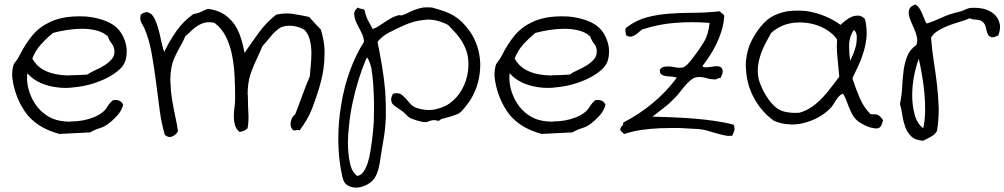

<svg xmlns="http://www.w3.org/2000/svg" viewBox="-20 -559 4478 856"><path d="M529.3 -92.8Q522.5 -65.4 502.9 -43.9Q483.4 -22.5 463.9 -7.8Q446.3 5.9 423.8 12.7Q401.4 19.5 381.8 31.2Q344.7 33.2 311.5 34.7Q278.3 36.1 245.1 38.1Q203.1 27.3 167.5 7.3Q131.8 -12.7 104.5 -43.9Q91.8 -58.6 77.1 -84Q62.5 -109.4 51.8 -140.1Q41 -170.9 36.1 -204.1Q34.2 -215.8 34.2 -228.5Q34.2 -248 39.1 -265.6Q41 -274.4 50.8 -286.1Q60.5 -297.9 68.4 -314.5Q93.8 -364.3 124.5 -401.4Q155.3 -438.5 203.1 -460.9Q233.4 -475.6 276.4 -482.4Q304.7 -486.3 333 -486.3Q348.6 -486.3 364.3 -485.4Q408.2 -481.4 447.8 -466.8Q487.3 -452.1 509.8 -425.8Q524.4 -408.2 533.7 -385.3Q543 -362.3 544.9 -337.9V-327.1Q544.9 -308.6 540 -291Q533.2 -268.6 515.6 -252Q493.2 -230.5 460.4 -213.4Q427.7 -196.3 390.1 -185.1Q352.5 -173.8 311.5 -169.9Q292 -167 273.4 -167Q252 -167 232.4 -169.9Q193.4 -174.8 159.7 -189.9Q126 -205.1 101.6 -232.4Q100.6 -221.7 100.6 -211.9Q100.6 -186.5 107.4 -161.1Q117.2 -125 136.7 -95.7Q156.2 -66.4 185.1 -46.4Q213.9 -26.4 248 -20.5Q268.6 -16.6 292 -16.6Q294.9 -16.6 297.9 -17.6Q323.2 -17.6 348.1 -22Q373 -26.4 395.5 -35.2Q418 -43.9 434.6 -56.6Q449.2 -67.4 458.5 -83Q467.8 -98.6 483.4 -112.3Q488.3 -113.3 493.2 -113.3Q505.9 -113.3 513.7 -109.4Q523.4 -103.5 529.3 -92.8ZM490.2 -334Q488.3 -352.5 478 -364.7Q467.8 -377 460.9 -396.5Q441.4 -415 411.1 -422.9Q380.9 -430.7 347.7 -430.7Q313.5 -430.7 278.8 -425.3Q244.1 -419.9 215.8 -412.1Q187.5 -388.7 163.1 -361.8Q138.7 -335 124 -297.9Q140.6 -268.6 166 -252.4Q191.4 -236.3 223.6 -229.5Q253.9 -222.7 288.1 -222.7Q290 -222.7 293 -223.6Q330.1 -223.6 369.1 -226.6Q384.8 -237.3 406.7 -247.1Q428.7 -256.8 447.8 -269Q466.8 -281.2 479.5 -296.9Q490.2 -310.5 490.2 -328.1Z M1410.2 -427.7Q1424.8 -381.8 1426.8 -337.9V-317.4Q1426.8 -283.2 1421.9 -250Q1415 -207 1402.3 -165Q1389.6 -123 1374 -82Q1363.3 -52.7 1347.7 -25.9Q1332 1 1315.4 22.5Q1310.5 20.5 1307.6 20.5H1303.7Q1300.8 22.5 1294.9 22.5H1289.1Q1280.3 16.6 1277.3 5.9Q1275.4 0 1275.4 -6.8Q1275.4 -10.7 1276.4 -14.6Q1277.3 -24.4 1282.7 -34.2Q1288.1 -43.9 1295.9 -48.8Q1312.5 -90.8 1328.1 -134.3Q1343.8 -177.7 1361.3 -218.8Q1363.3 -246.1 1366.2 -275.4Q1368.2 -296.9 1368.2 -317.4V-331.1Q1367.2 -358.4 1360.8 -382.8Q1354.5 -407.2 1338.9 -424.8Q1329.1 -431.6 1315.4 -436.5Q1301.8 -441.4 1286.1 -443.4Q1278.3 -444.3 1270.5 -444.3Q1262.7 -444.3 1255.9 -443.4Q1240.2 -441.4 1227.5 -434.6Q1204.1 -418 1186.5 -396Q1168.9 -374 1149.4 -352.5Q1141.6 -332 1131.8 -312Q1122.1 -292 1113.3 -271.5Q1104.5 -251 1097.2 -229.5Q1089.8 -208 1086.9 -183.6Q1084 -161.1 1084 -140.6Q1084 -136.7 1085 -133.8Q1085 -110.4 1085.9 -86.9Q1086.9 -63.5 1087.9 -39.1V-33.2Q1087.9 -11.7 1084 12.7Q1070.3 26.4 1047.9 29.3Q1032.2 15.6 1027.3 -2Q1022.5 -19.5 1022.5 -40Q1022.5 -59.6 1025.4 -80.6Q1028.3 -101.6 1028.3 -121.1Q1028.3 -168.9 1025.9 -218.8Q1023.4 -268.6 1014.6 -313Q1005.9 -357.4 987.3 -395Q968.8 -432.6 936.5 -457Q923.8 -460 912.1 -460Q902.3 -460 893.6 -458Q875 -453.1 859.9 -443.4Q844.7 -433.6 832 -420.9Q819.3 -408.2 806.6 -398.4Q799.8 -381.8 791 -365.7Q782.2 -349.6 772.9 -332.5Q763.7 -315.4 755.9 -296.9Q748 -278.3 744.1 -257.8Q739.3 -230.5 739.3 -202.1Q739.3 -194.3 740.2 -187.5Q741.2 -151.4 747.1 -115.2Q752.9 -79.1 760.7 -43.5Q768.6 -7.8 773.4 25.4Q766.6 41 749 48.8Q743.2 51.8 737.3 51.8Q725.6 51.8 714.8 42Q700.2 -5.9 691.9 -67.9Q683.6 -129.9 675.3 -195.3Q667 -260.7 655.8 -323.2Q644.5 -385.7 623 -434.6Q620.1 -441.4 616.2 -447.3Q612.3 -453.1 609.4 -459.5Q606.4 -465.8 605.5 -473.6V-477.5Q605.5 -484.4 607.4 -493.2Q622.1 -504.9 633.8 -504.9Q636.7 -504.9 638.7 -503.9Q652.3 -501 662.1 -487.3Q671.9 -473.6 679.2 -452.1Q686.5 -430.7 691.9 -407.2Q697.3 -383.8 702.1 -362.3Q707 -340.8 711.9 -327.1Q736.3 -377.9 767.1 -421.4Q797.9 -464.8 841.8 -496.1Q861.3 -499 876 -506.3Q890.6 -513.7 907.2 -519.5Q947.3 -514.6 975.1 -497.6Q1002.9 -480.5 1022 -454.6Q1041 -428.7 1052.2 -395Q1063.5 -361.3 1070.3 -323.2Q1102.5 -370.1 1134.8 -414.6Q1167 -459 1210.9 -493.2Q1234.4 -499 1257.8 -499Q1272.5 -499 1286.1 -497.1Q1323.2 -491.2 1358.4 -483.4Q1371.1 -468.8 1383.8 -455.1Q1396.5 -441.4 1410.2 -427.7Z M2077.1 -113.3Q2073.2 -107.4 2066.9 -98.6Q2060.5 -89.8 2053.2 -81.1Q2045.9 -72.3 2039.1 -64.9Q2032.2 -57.6 2026.4 -53.7Q2021.5 -50.8 2012.2 -47.4Q2002.9 -43.9 1992.2 -40.5Q1981.4 -37.1 1970.2 -34.2Q1959 -31.2 1951.2 -29.3Q1946.3 -28.3 1942.9 -24.9Q1939.5 -21.5 1936.5 -20.5H1933.6Q1928.7 -20.5 1925.8 -22.5Q1921.9 -23.4 1916 -23.4H1912.1Q1902.3 -22.5 1893.1 -18.6Q1883.8 -14.6 1876 -14.6Q1862.3 -14.6 1842.8 -20.5Q1823.2 -26.4 1809.6 -32.2Q1798.8 -38.1 1791 -47.4Q1783.2 -56.6 1770.5 -65.4Q1758.8 -74.2 1748.5 -80.6Q1738.3 -86.9 1731.4 -94.2Q1724.6 -101.6 1724.6 -112.3L1723.6 -113.3Q1723.6 -124 1731.4 -140.6Q1741.2 -143.6 1749 -143.6Q1757.8 -143.6 1764.6 -140.6Q1777.3 -132.8 1788.1 -120.6Q1798.8 -108.4 1810.1 -95.7Q1821.3 -83 1836.9 -78.1Q1866.2 -68.4 1893.6 -68.4Q1911.1 -68.4 1927.7 -73.2Q1969.7 -83 2000.5 -110.8Q2031.2 -138.7 2049.3 -179.7Q2067.4 -220.7 2068.4 -266.6V-273.4Q2068.4 -301.8 2061.5 -325.2Q2053.7 -350.6 2041 -372.1Q2028.3 -393.6 2011.7 -411.6Q1995.1 -429.7 1978.5 -447.3Q1932.6 -471.7 1887.7 -471.7Q1881.8 -471.7 1876 -470.7Q1825.2 -466.8 1777.3 -444.3Q1745.1 -429.7 1713.9 -413.6Q1682.6 -397.5 1663.1 -372.1Q1673.8 -320.3 1683.1 -265.1Q1692.4 -210 1697.3 -153.3Q1700.2 -110.4 1700.2 -66.4V-37.1Q1698.2 22.5 1686.5 82Q1682.6 102.5 1679.7 124Q1676.8 145.5 1673.3 165.5Q1669.9 185.5 1664.6 203.1Q1659.2 220.7 1650.4 234.4Q1638.7 252 1617.2 263.7Q1595.7 275.4 1573.2 277.3H1566.4Q1547.9 277.3 1532.2 268.6Q1512.7 258.8 1506.8 231.4Q1489.3 154.3 1488.3 71.3V60.5Q1488.3 -16.6 1501 -90.8Q1513.7 -170.9 1540 -243.2Q1566.4 -315.4 1602.5 -372.1Q1602.5 -392.6 1591.3 -414.1Q1580.1 -435.5 1570.3 -455.1Q1560.5 -474.6 1559.6 -493.2Q1558.6 -494.1 1558.6 -495.1Q1558.6 -511.7 1575.2 -525.4Q1582 -520.5 1591.3 -519.5Q1600.6 -518.6 1605.5 -513.7Q1610.4 -488.3 1620.6 -468.3Q1630.9 -448.2 1641.6 -429.7Q1656.2 -434.6 1668.9 -442.9Q1681.6 -451.2 1694.8 -460Q1708 -468.8 1721.2 -476.6Q1734.4 -484.4 1750 -489.3Q1754.9 -491.2 1760.7 -491.2H1763.7Q1764.6 -490.2 1766.6 -490.2Q1771.5 -490.2 1777.3 -492.2Q1790 -497.1 1803.2 -503.9Q1816.4 -510.7 1831.5 -516.1Q1846.7 -521.5 1865.2 -525.4Q1874 -526.4 1885.7 -526.4Q1895.5 -526.4 1906.2 -525.4Q1938.5 -516.6 1961.9 -508.3Q1985.4 -500 2004.4 -488.3Q2023.4 -476.6 2040 -460.4Q2056.6 -444.3 2074.2 -419.9Q2095.7 -389.6 2107.9 -352.1Q2120.1 -314.5 2121.1 -274.4V-270.5Q2121.1 -231.4 2111.3 -192.4Q2100.6 -151.4 2077.1 -113.3ZM1638.7 66.4Q1643.6 28.3 1646.5 -16.6Q1647.5 -47.9 1647.5 -79.1V-104.5Q1646.5 -148.4 1643.6 -187.5Q1640.6 -226.6 1635.7 -254.9Q1632.8 -270.5 1626 -286.1Q1619.1 -301.8 1617.2 -302.7Q1615.2 -301.8 1614.3 -298.8Q1613.3 -295.9 1611.3 -293.9Q1594.7 -254.9 1579.1 -205.1Q1563.5 -155.3 1551.8 -100.6Q1540 -45.9 1535.2 10.7Q1531.2 43.9 1531.2 76.2Q1531.2 98.6 1533.2 121.1Q1535.2 148.4 1542.5 177.7Q1549.8 207 1572.3 225.6Q1589.8 222.7 1601.1 206.1Q1612.3 189.5 1619.6 166.5Q1627 143.6 1631.3 116.7Q1635.7 89.8 1638.7 66.4Z M2679.7 -92.8Q2672.9 -65.4 2653.3 -43.9Q2633.8 -22.5 2614.3 -7.8Q2596.7 5.9 2574.2 12.7Q2551.8 19.5 2532.2 31.2Q2495.1 33.2 2461.9 34.7Q2428.7 36.1 2395.5 38.1Q2353.5 27.3 2317.9 7.3Q2282.2 -12.7 2254.9 -43.9Q2242.2 -58.6 2227.5 -84Q2212.9 -109.4 2202.1 -140.1Q2191.4 -170.9 2186.5 -204.1Q2184.6 -215.8 2184.6 -228.5Q2184.6 -248 2189.5 -265.6Q2191.4 -274.4 2201.2 -286.1Q2210.9 -297.9 2218.8 -314.5Q2244.1 -364.3 2274.9 -401.4Q2305.7 -438.5 2353.5 -460.9Q2383.8 -475.6 2426.8 -482.4Q2455.1 -486.3 2483.4 -486.3Q2499 -486.3 2514.6 -485.4Q2558.6 -481.4 2598.1 -466.8Q2637.7 -452.1 2660.2 -425.8Q2674.8 -408.2 2684.1 -385.3Q2693.4 -362.3 2695.3 -337.9V-327.1Q2695.3 -308.6 2690.4 -291Q2683.6 -268.6 2666 -252Q2643.6 -230.5 2610.8 -213.4Q2578.1 -196.3 2540.5 -185.1Q2502.9 -173.8 2461.9 -169.9Q2442.4 -167 2423.8 -167Q2402.3 -167 2382.8 -169.9Q2343.8 -174.8 2310.1 -189.9Q2276.4 -205.1 2252 -232.4Q2251 -221.7 2251 -211.9Q2251 -186.5 2257.8 -161.1Q2267.6 -125 2287.1 -95.7Q2306.6 -66.4 2335.4 -46.4Q2364.3 -26.4 2398.4 -20.5Q2418.9 -16.6 2442.4 -16.6Q2445.3 -16.6 2448.2 -17.6Q2473.6 -17.6 2498.5 -22Q2523.4 -26.4 2545.9 -35.2Q2568.4 -43.9 2585 -56.6Q2599.6 -67.4 2608.9 -83Q2618.2 -98.6 2633.8 -112.3Q2638.7 -113.3 2643.6 -113.3Q2656.2 -113.3 2664.1 -109.4Q2673.8 -103.5 2679.7 -92.8ZM2640.6 -334Q2638.7 -352.5 2628.4 -364.7Q2618.2 -377 2611.3 -396.5Q2591.8 -415 2561.5 -422.9Q2531.2 -430.7 2498 -430.7Q2463.9 -430.7 2429.2 -425.3Q2394.5 -419.9 2366.2 -412.1Q2337.9 -388.7 2313.5 -361.8Q2289.1 -335 2274.4 -297.9Q2291 -268.6 2316.4 -252.4Q2341.8 -236.3 2374 -229.5Q2404.3 -222.7 2438.5 -222.7Q2440.4 -222.7 2443.4 -223.6Q2480.5 -223.6 2519.5 -226.6Q2535.2 -237.3 2557.1 -247.1Q2579.1 -256.8 2598.1 -269Q2617.2 -281.2 2629.9 -296.9Q2640.6 -310.5 2640.6 -328.1Z M3251 -2.9Q3254.9 5.9 3254.9 14.6Q3254.9 19.5 3253.9 23.4Q3250 35.2 3245.1 45.9Q3238.3 46.9 3232.4 46.9Q3219.7 46.9 3208 43.9Q3189.5 40 3171.4 34.7Q3153.3 29.3 3135.3 23.9Q3117.2 18.6 3097.7 16.6Q3054.7 13.7 3010.7 11.7H2972.7Q2947.3 11.7 2922.9 12.7Q2878.9 14.6 2837.9 20.5Q2796.9 26.4 2761.7 39.1Q2758.8 33.2 2753.4 29.8Q2748 26.4 2745.1 19.5Q2746.1 8.8 2752.4 3.9Q2758.8 -1 2758.8 -12.7Q2904.3 -87.9 2997.1 -211.9Q2989.3 -216.8 2976.6 -217.3Q2963.9 -217.8 2951.2 -219.2Q2938.5 -220.7 2929.7 -226.6Q2921.9 -230.5 2921.9 -245.1V-248Q2929.7 -259.8 2942.4 -261.7Q2949.2 -262.7 2956.1 -262.7H2968.8Q2982.4 -260.7 2997.1 -257.8Q3003.9 -256.8 3009.8 -256.8Q3016.6 -256.8 3022.5 -257.8Q3033.2 -259.8 3046.9 -274.4Q3060.5 -289.1 3071.3 -303.7Q3095.7 -335 3117.2 -370.1Q3138.7 -405.3 3143.6 -457Q3102.5 -460 3064.5 -460Q3025.4 -460 2990.2 -457Q2918 -452.1 2843.8 -427.7Q2835.9 -422.9 2828.1 -415.5Q2820.3 -408.2 2811.5 -402.8Q2802.7 -397.5 2793 -395.5H2789.1Q2781.2 -395.5 2771.5 -401.4Q2769.5 -410.2 2768.6 -420.9Q2767.6 -422.9 2767.6 -423.8Q2767.6 -432.6 2774.4 -437.5Q2817.4 -469.7 2864.3 -481.9Q2911.1 -494.1 2962.4 -498Q3013.7 -502 3070.3 -502Q3126 -502 3189.5 -508.8Q3193.4 -502.9 3199.2 -499.5Q3205.1 -496.1 3209 -489.3Q3207 -455.1 3197.8 -424.3Q3188.5 -393.6 3175.3 -365.7Q3162.1 -337.9 3145.5 -312.5Q3128.9 -287.1 3111.3 -263.7Q3117.2 -258.8 3127 -258.8H3130.9Q3142.6 -259.8 3156.2 -261.7Q3166 -263.7 3175.8 -263.7H3180.7Q3192.4 -262.7 3199.2 -253.9Q3202.1 -246.1 3202.1 -240.2Q3202.1 -235.4 3201.2 -231.4Q3197.3 -221.7 3192.4 -211.9Q3186.5 -211.9 3180.7 -209Q3174.8 -206.1 3169.9 -205.1H3165Q3145.5 -205.1 3126 -211.9Q3111.3 -215.8 3098.6 -215.8Q3091.8 -215.8 3085 -214.8Q3071.3 -211.9 3058.6 -201.2Q3045.9 -190.4 3033.7 -176.3Q3021.5 -162.1 3010.7 -147.9Q3000 -133.8 2990.2 -124Q2962.9 -95.7 2938 -77.1Q2913.1 -58.6 2888.7 -39.1Q2927.7 -38.1 2976.1 -36.1Q3024.4 -34.2 3073.7 -30.3Q3123 -26.4 3169.4 -19.5Q3215.8 -12.7 3251 -2.9Z M3917 -23.4Q3914.1 -11.7 3910.2 -2Q3906.2 7.8 3897.5 11.7Q3892.6 13.7 3885.7 13.7Q3880.9 13.7 3876 12.7Q3862.3 10.7 3847.7 4.9Q3833 -1 3819.8 -8.8Q3806.6 -16.6 3799.8 -23.4Q3786.1 -36.1 3777.8 -52.7Q3769.5 -69.3 3762.7 -86.4Q3755.9 -103.5 3750.5 -118.2Q3745.1 -132.8 3737.3 -141.6Q3726.6 -136.7 3719.7 -128.9Q3712.9 -121.1 3706.5 -111.3Q3700.2 -101.6 3693.8 -91.3Q3687.5 -81.1 3678.7 -73.2Q3658.2 -52.7 3629.4 -36.6Q3600.6 -20.5 3567.4 -11.7Q3539.1 -3.9 3508.8 -3.9Q3503.9 -3.9 3499 -4.9Q3463.9 -5.9 3430.7 -20.5Q3396.5 -43.9 3368.7 -80.1Q3340.8 -116.2 3324.2 -160.2Q3307.6 -204.1 3305.7 -253.9Q3304.7 -259.8 3304.7 -265.6Q3304.7 -308.6 3320.3 -353.5Q3326.2 -369.1 3336.4 -388.2Q3346.7 -407.2 3359.4 -424.8Q3372.1 -442.4 3386.2 -457Q3400.4 -471.7 3414.1 -480.5Q3449.2 -502 3491.2 -508.8Q3513.7 -511.7 3536.1 -511.7Q3554.7 -511.7 3574.2 -509.8Q3616.2 -503.9 3655.8 -487.8Q3695.3 -471.7 3727.5 -448.2Q3736.3 -457 3749.5 -467.3Q3762.7 -477.5 3777.3 -484.4Q3790 -489.3 3802.7 -489.3H3807.6Q3822.3 -488.3 3835.9 -474.6Q3843.8 -444.3 3843.8 -415V-400.4Q3840.8 -364.3 3831.1 -330.6Q3821.3 -296.9 3807.1 -266.6Q3793 -236.3 3780.3 -210Q3794.9 -164.1 3813 -122.1Q3831.1 -80.1 3861.3 -49.8H3872.1Q3887.7 -49.8 3895.5 -45.9Q3906.2 -39.1 3917 -23.4ZM3787.1 -425.8Q3767.6 -397.5 3765.6 -363.3V-347.7Q3765.6 -320.3 3770.5 -288.1Q3776.4 -299.8 3784.2 -318.8Q3792 -337.9 3796.9 -358.4Q3799.8 -375 3799.8 -390.6V-397.5Q3798.8 -415 3787.1 -425.8ZM3721.7 -216.8Q3717.8 -256.8 3713.9 -300.8Q3710.9 -326.2 3710.9 -350.6Q3710.9 -367.2 3711.9 -382.8Q3699.2 -402.3 3677.7 -418Q3656.2 -433.6 3630.9 -443.4Q3605.5 -453.1 3577.1 -457Q3560.5 -459 3545.9 -459Q3534.2 -459 3522.5 -458Q3488.3 -454.1 3462.9 -441.9Q3437.5 -429.7 3418 -412.1Q3407.2 -392.6 3394.5 -369.1Q3381.8 -345.7 3372.6 -319.3Q3363.3 -293 3359.4 -264.6Q3358.4 -253.9 3358.4 -244.1Q3358.4 -225.6 3362.3 -207Q3366.2 -191.4 3374.5 -172.4Q3382.8 -153.3 3394 -134.8Q3405.3 -116.2 3418.5 -100.6Q3431.6 -85 3444.3 -76.2Q3463.9 -62.5 3490.2 -58.6Q3506.8 -55.7 3525.4 -55.7Q3535.2 -55.7 3544.9 -56.6Q3577.1 -66.4 3601.6 -84Q3626 -101.6 3646.5 -123Q3667 -144.5 3685.1 -168.9Q3703.1 -193.4 3721.7 -216.8Z M4430.7 -401.4Q4414.1 -392.6 4403.3 -392.6Q4399.4 -392.6 4397.5 -394.5Q4386.7 -398.4 4382.3 -410.2Q4377.9 -421.9 4375 -437Q4372.1 -452.1 4361.3 -460.9Q4353.5 -467.8 4347.2 -469.2Q4340.8 -470.7 4335 -471.2Q4329.1 -471.7 4321.8 -472.2Q4314.5 -472.7 4303.7 -477.5Q4280.3 -467.8 4254.9 -460.4Q4229.5 -453.1 4206.1 -443.8Q4182.6 -434.6 4162.6 -422.4Q4142.6 -410.2 4130.9 -391.6Q4134.8 -336.9 4143.1 -285.2Q4151.4 -233.4 4157.2 -183.1Q4163.1 -132.8 4165 -81.1V-66.4Q4165 -21.5 4157.2 25.4Q4147.5 41 4130.9 50.3Q4114.3 59.6 4095.7 68.4Q4060.5 66.4 4042.5 48.8Q4024.4 31.2 4015.6 6.3Q4006.8 -18.6 4002.9 -45.9Q3999 -73.2 3992.2 -95.7Q4000 -130.9 4002 -168.9Q4003.9 -207 4008.3 -242.7Q4012.7 -278.3 4024.9 -308.6Q4037.1 -338.9 4065.4 -358.4Q4069.3 -368.2 4069.3 -378.9Q4069.3 -384.8 4068.4 -391.6Q4064.5 -409.2 4057.1 -427.2Q4049.8 -445.3 4042 -461.9Q4034.2 -478.5 4032.2 -494.1Q4031.2 -498 4031.2 -502Q4031.2 -512.7 4035.2 -520.5Q4041 -532.2 4061.5 -539.1Q4072.3 -532.2 4078.6 -522.5Q4085 -512.7 4090.3 -501Q4095.7 -489.3 4100.1 -477.1Q4104.5 -464.8 4111.3 -454.1Q4143.6 -463.9 4177.2 -480Q4210.9 -496.1 4257.8 -506.8Q4270.5 -509.8 4282.2 -515.6Q4293.9 -521.5 4303.7 -523.4Q4313.5 -524.4 4322.3 -524.4Q4342.8 -524.4 4362.3 -520.5Q4390.6 -513.7 4409.7 -498Q4428.7 -482.4 4435.5 -458Q4438.5 -449.2 4438.5 -439.5Q4438.5 -421.9 4430.7 -401.4ZM4095.7 12.7Q4103.5 -19.5 4104.5 -59.6V-75.2Q4104.5 -107.4 4101.6 -140.6Q4097.7 -182.6 4090.8 -223.1Q4084 -263.7 4076.2 -296.9Q4064.5 -266.6 4055.7 -222.7Q4046.9 -178.7 4046.9 -133.8Q4046.9 -88.9 4057.6 -48.8Q4068.4 -8.8 4095.7 12.7Z"/></svg>

Font: Crafty Girls
Style: Regular
Weight: 400
Designer: Crystal Kluge
Foundry: Font Diner, Inc DBA Tart Workshop
Version: Version 1.001